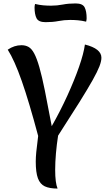

<svg xmlns="http://www.w3.org/2000/svg" viewBox="-20 -1066 610 1117"><path d="M318 -277Q310 -226 305.5 -174Q301 -122 301 -78Q301 -2 315 31Q268 31 240.5 18Q213 5 200.5 -29Q188 -63 188 -126Q188 -150 191 -181.5Q194 -213 202 -275Q149 -474 106.5 -595Q64 -716 25 -777Q63 -803 105 -803Q128 -803 146 -793Q164 -783 179 -755Q194 -727 209 -675Q224 -623 241 -539Q258 -455 281 -332Q331 -420 372 -510Q413 -600 440 -677.5Q467 -755 474 -807Q570 -783 570 -730Q570 -710 558.5 -680Q547 -650 519 -600Q491 -550 442 -471.5Q393 -393 318 -277ZM245 -937Q204 -937 192.5 -960Q181 -983 181 -1023Q181 -1032 184 -1043Q209 -1037 231.5 -1035Q254 -1033 277 -1033Q312 -1033 345 -1039.5Q378 -1046 420 -1046Q461 -1046 472.5 -1023Q484 -1000 484 -960Q484 -951 481 -940Q456 -946 433.5 -948Q411 -950 388 -950Q353 -950 320 -943.5Q287 -937 245 -937Z"/></svg>

Font: Merienda Medium
Style: Regular
Weight: 500
Designer: Eduardo Rodriguez Tunni
Foundry: Eduardo Rodriguez Tunni
Version: Version 2.001; ttfautohint (v1.8.4.7-5d5b)